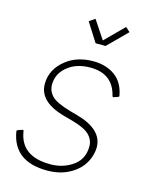

<svg xmlns="http://www.w3.org/2000/svg" viewBox="-106 -755 669 836"><g transform="rotate(15 228.0 -336.5)"><path d="M187 10Q36 10 14 -119V-123Q14 -127 39 -134Q44 -134 44 -128Q61 -20 193 -20Q246 -20 287 -46Q338 -77 338 -139Q338 -169 315.5 -191Q293 -213 234 -229L201 -238Q80 -270 80 -352Q80 -420 141 -466Q189 -502 260 -502Q316 -502 356 -474Q396 -446 407 -388L408 -384Q407 -380 383 -373Q379 -373 378 -379Q355 -472 254 -472Q197 -472 159 -445Q111 -411 111 -357Q111 -328 132.5 -306Q154 -284 222 -265L251 -257Q370 -224 370 -143Q370 -133 368 -122Q357 -62 307 -26Q257 10 187 10ZM293 -580H248L194 -665L220 -683L275 -600L358 -683L378 -665Z"/></g></svg>

Font: YamahaIndonesia935. App Thin
Style: Italic
Weight: 100
Italic angle: -10°
Designer: Dalton Maag Ltd
Foundry: Dalton Maag Ltd
Version: Version 1.002; January 01, 2024; Regular/Italic